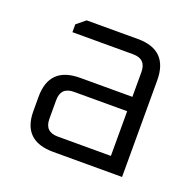

<svg xmlns="http://www.w3.org/2000/svg" viewBox="-80 -772 559 553"><g transform="rotate(20 199.5 -495.5)"><path d="M42 -392V-436Q42 -528 136 -528H296V-604Q296 -644 256 -644H70V-668L97 -690H254Q347 -690 347 -597V-301H136Q42 -301 42 -392ZM93 -387Q93 -347 133 -347H296V-484H133Q93 -484 93 -444Z"/></g></svg>

Font: Oxanium ExtraLight Light
Style: Regular
Weight: 300
Version: Version 2.000